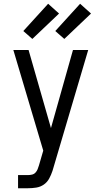

<svg xmlns="http://www.w3.org/2000/svg" viewBox="-20 -786 540 1021"><path d="M76 215V145H129Q139 145 150 142.5Q161 140 168.5 132Q176 124 180 114Q184 104 187 94L210 15L51 -520H132L251 -105L368 -520H449L262 113Q261 116 260.5 118Q260 120 259 123Q252 144 241.5 163.5Q231 183 213 195.5Q195 208 173 211.5Q151 215 129 215ZM322 -579 274 -621 406 -766 464 -714ZM152 -579 104 -621 236 -766 294 -714Z"/></svg>

Font: Iosevka SS18
Style: Regular
Weight: 400
Monospace: yes
Designer: Belleve Invis
Foundry: Belleve Invis
Version: Version 25.1.1; ttfautohint (v1.8.4)